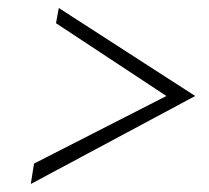

<svg xmlns="http://www.w3.org/2000/svg" viewBox="-20 -522 522 480"><path d="M57 -62 468 -282 127 -502 120 -464 396 -282 65 -113Z"/></svg>

Font: Charger Sport
Style: HLObl
Weight: 100
Designer: Jasper
Foundry: Cannot Into Space Fonts
Version: Version 1.1